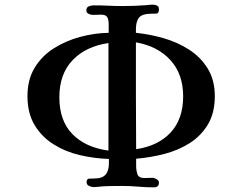

<svg xmlns="http://www.w3.org/2000/svg" viewBox="-20 -784 1040 825"><path d="M446 -599Q349 -585 292 -525.5Q235 -466 235 -366Q235 -265 291.5 -207.5Q348 -150 446 -137ZM767 -370Q767 -466 712 -526Q657 -586 564 -602Q564 -487 564 -372.5Q564 -258 565 -143Q660 -157 713.5 -215Q767 -273 767 -370ZM903 -371Q903 -299 873.5 -249.5Q844 -200 795 -169Q746 -138 686 -122.5Q626 -107 565 -102V-71Q565 -52 570.5 -35.5Q576 -19 601 -19Q609 -19 618 -19.5Q627 -20 635 -20Q643 -20 653 -14Q663 -8 663 0Q663 21 642 21Q608 21 574 18Q540 15 505 15Q478 15 451 15.5Q424 16 397 19Q394 19 390.5 19.5Q387 20 383 20Q374 20 363 15Q352 10 352 -1Q352 -16 363.5 -16.5Q375 -17 385 -17Q419 -17 433.5 -33.5Q448 -50 448 -83V-101Q385 -103 323 -117.5Q261 -132 210 -164Q159 -196 128.5 -247Q98 -298 98 -371Q98 -442 129 -493Q160 -544 211.5 -576.5Q263 -609 324.5 -625.5Q386 -642 447 -643Q447 -653 447 -662Q447 -671 447 -680Q447 -699 441 -710Q435 -721 414 -721Q405 -721 396 -720.5Q387 -720 378 -720Q371 -720 361 -724.5Q351 -729 351 -739Q351 -752 361 -756.5Q371 -761 382 -761Q414 -761 445 -759.5Q476 -758 507 -758Q533 -758 559.5 -759Q586 -760 612 -762Q618 -763 624 -763.5Q630 -764 636 -764Q647 -764 655 -760Q663 -756 663 -744Q663 -726 651.5 -725.5Q640 -725 628 -725Q592 -725 578 -709Q564 -693 564 -658V-643Q623 -637 682.5 -620Q742 -603 792 -571Q842 -539 872.5 -489.5Q903 -440 903 -371Z"/></svg>

Font: Kaisei Opti
Style: Bold
Weight: 700
Designer: Font-Kai, 金井和夫
Foundry: KAZUO KANAI
Version: Version 5.003